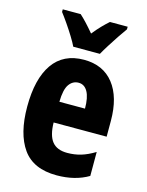

<svg xmlns="http://www.w3.org/2000/svg" viewBox="-117 -838 703 920"><g transform="rotate(15 234.5 -378.0)"><path d="M240 -559Q335 -559 387 -493Q439 -427 439 -309V-231H176Q177 -167 201 -137Q225 -107 276 -107Q312 -107 344 -116.5Q376 -126 412 -148V-29Q346 10 255 10Q139 10 86.5 -64Q34 -138 34 -272Q34 -410 86 -484.5Q138 -559 240 -559ZM243 -446Q214 -446 196 -420.5Q178 -395 177 -334H304Q304 -389 288 -417.5Q272 -446 243 -446ZM173 -606Q164 -625 147 -652.5Q130 -680 111 -707.5Q92 -735 78 -753V-766H167Q198 -738 239 -689Q260 -715 277.5 -733Q295 -751 312 -766H400V-753Q386 -734 368 -707Q350 -680 333 -653Q316 -626 305 -606Z"/></g></svg>

Font: Noto Sans Arabic ExtCond ExtBd
Style: Regular
Weight: 800
Width: 2
Designer: Monotype Design Team, Nadine Chahine, Nizar Qandah and Khaled Hosny
Foundry: Monotype Imaging Inc.
Version: Version 2.012; ttfautohint (v1.8.4.7-5d5b)